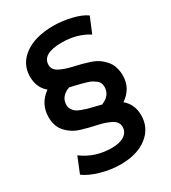

<svg xmlns="http://www.w3.org/2000/svg" viewBox="-196 -808 906 1016"><g transform="rotate(-30 256.5 -300.0)"><path d="M238 107Q178 107 117.5 89.5Q57 72 23 46L62 -50Q139 8 241 8Q290 8 317.5 -10.5Q345 -29 345 -61Q345 -92 312.5 -109Q280 -126 234 -135.5Q188 -145 142 -159Q96 -173 63.5 -208Q31 -243 31 -300Q31 -381 99 -430Q53 -468 53 -535Q53 -612 117.5 -659.5Q182 -707 296 -707Q345 -707 401 -694Q457 -681 489 -658L450 -564Q380 -608 288 -608Q169 -608 169 -539Q169 -510 201 -493.5Q233 -477 279.5 -467Q326 -457 372 -442Q418 -427 450 -390.5Q482 -354 482 -295Q482 -218 414 -171Q461 -132 461 -65Q461 12 400.5 59.5Q340 107 238 107ZM145 -309Q145 -294 152.5 -282Q160 -270 169.5 -262.5Q179 -255 198 -248Q217 -241 230.5 -237Q244 -233 270.5 -227Q297 -221 310 -217Q368 -240 368 -292Q368 -305 363.5 -315.5Q359 -326 349 -333.5Q339 -341 329 -347Q319 -353 302 -358Q285 -363 272.5 -366.5Q260 -370 238 -375Q216 -380 204 -383Q145 -361 145 -309Z"/></g></svg>

Font: Belfius21
Style: Bold
Weight: 700
Designer: Montserrat's base design by Julieta Ulanovsky, modified by Coast SPRL for Belfius Bank NV.
Foundry: Montserrat's base design by Julieta Ulanovsky, modified by Coast SPRL for Belfius Bank NV.
Version: Version 2.000;FEAKit 1.0